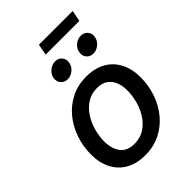

<svg xmlns="http://www.w3.org/2000/svg" viewBox="-253 -983 1105 1105"><g transform="rotate(-45 300.0 -430.5)"><path d="M258.8 11.2Q190.4 11.2 141.8 -16.4Q93.3 -43.9 67.1 -94.5Q41 -145 41 -212.4Q41 -277.3 61.5 -337.9Q82 -398.4 120.8 -446.3Q159.7 -494.1 214.8 -522Q270 -549.8 339.4 -549.8Q407.7 -549.8 456.5 -522.2Q505.4 -494.6 531.5 -444.1Q557.6 -393.6 557.6 -325.7Q557.6 -259.8 537.1 -199.5Q516.6 -139.2 477.5 -91.6Q438.5 -43.9 383.3 -16.4Q328.1 11.2 258.8 11.2ZM262.2 -79.1Q309.1 -79.1 344.2 -101.8Q379.4 -124.5 403.1 -161.1Q426.8 -197.8 438.5 -241.2Q450.2 -284.7 450.2 -325.7Q450.2 -364.7 438 -394.8Q425.8 -424.8 400.6 -442.1Q375.5 -459.5 335.9 -459.5Q289.6 -459.5 254.4 -436.8Q219.2 -414.1 195.6 -377.4Q171.9 -340.8 159.9 -297.4Q147.9 -253.9 147.9 -211.9Q147.9 -154.3 175.5 -116.7Q203.1 -79.1 262.2 -79.1ZM461.9 -613.8Q436 -613.8 420.7 -632.1Q405.3 -650.4 409.7 -676.3Q413.6 -702.1 435.3 -720.2Q457 -738.3 482.9 -738.3Q509.3 -738.3 524.4 -720.2Q539.6 -702.1 535.6 -676.3Q531.2 -650.4 509.8 -632.1Q488.3 -613.8 461.9 -613.8ZM252.9 -613.8Q227.1 -613.8 211.7 -632.1Q196.3 -650.4 200.2 -676.3Q204.6 -702.1 226.3 -720.2Q248 -738.3 273.9 -738.3Q300.3 -738.3 315.4 -720.2Q330.6 -702.1 326.2 -676.3Q322.3 -650.4 300.8 -632.1Q279.3 -613.8 252.9 -613.8ZM550.8 -871.6 537.6 -804.2H263.2L275.9 -871.6Z"/></g></svg>

Font: Inter 16pt Medium
Style: Italic
Weight: 500
Italic angle: -9.3988°
Version: Version 4.001;git-66647c0bb